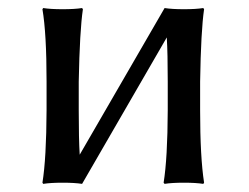

<svg xmlns="http://www.w3.org/2000/svg" viewBox="-20 -452 617 475"><path d="M95.2 -250Q95.2 -369.1 85 -429.2L86.9 -432.1Q105 -429.2 135 -429.2Q165 -429.2 183.1 -432.1L185.1 -429.2Q177.2 -376 174.8 -250V-179.2Q174.8 -107.9 177.2 -69.3L387.2 -432.1Q405.3 -429.2 435.1 -429.2Q464.8 -429.2 482.9 -432.1L484.9 -429.2Q477.1 -376 475.1 -250V-179.2Q475.1 -63 484.9 0L482.9 2.9Q464.8 0 434.8 0Q404.8 0 387.2 2.9L384.8 0Q394.5 -60.1 395 -179.2V-250Q395 -319.8 392.6 -359.4L183.1 2.9Q165 0 135 0Q105 0 86.9 2.9L85 0Q94.7 -60.1 95.2 -179.2Z"/></svg>

Font: Biolilbert
Style: Regular
Weight: 400
Designer: Philipp H. Poll
Foundry: Philipp H. Poll
Version: Version 1.1.0